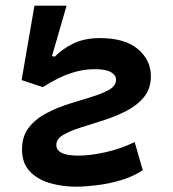

<svg xmlns="http://www.w3.org/2000/svg" viewBox="-20 -665 626 694"><path d="M254.9 9.8Q205.1 9.8 160.4 -3.2Q115.7 -16.1 87.6 -45.7Q59.6 -75.2 59.6 -125Q59.6 -172.4 84.2 -203.9Q108.9 -235.4 147.5 -255.6Q186 -275.9 229.5 -289.6Q272.9 -303.2 311.5 -314.9Q350.1 -326.7 374.8 -340.8Q399.4 -355 399.4 -376.5Q399.4 -393.6 380.9 -404.3Q362.3 -415 322.3 -415Q280.8 -415 236.8 -400.9Q192.9 -386.7 134.8 -350.1L58.1 -375.5L104.5 -644.5H220.7L168 -462.4L177.7 -460Q206.5 -489.3 246.3 -508.3Q286.1 -527.3 340.8 -527.3Q432.1 -527.3 478.8 -487.3Q525.4 -447.3 525.4 -389.6Q525.4 -344.7 500.7 -314.5Q476.1 -284.2 437 -264.2Q397.9 -244.1 354.5 -230.2Q311 -216.3 272 -204.1Q232.9 -191.9 208.3 -177.2Q183.6 -162.6 183.6 -141.1Q183.6 -102.5 263.2 -102.5Q306.2 -102.5 361.1 -114.7Q416 -127 466.8 -151.4L496.1 -49.8Q460.9 -26.4 416.5 -13.4Q372.1 -0.5 329.1 4.6Q286.1 9.8 254.9 9.8Z"/></svg>

Font: Cascadia Code PL SemiBold
Style: Italic
Weight: 600
Italic angle: -10°
Monospace: yes
Designer: Aaron Bell
Foundry: Saja Typeworks
Version: Version 2404.023; ttfautohint (v1.8.4)